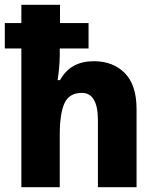

<svg xmlns="http://www.w3.org/2000/svg" viewBox="-20 -780 651 800"><path d="M230 -760V-684H349V-578H229V-549Q229 -528 226.5 -499.5Q224 -471 220 -446H230Q253 -487 288 -506Q323 -525 371 -525Q451 -525 500 -475.5Q549 -426 549 -325V0H388V-278Q388 -393 321 -393Q269 -393 249 -350.5Q229 -308 229 -218V0H69V-578H0V-684H69V-760Z"/></svg>

Font: Noto Sans Hebrew SemiCondensed ExtraBold
Style: Regular
Weight: 800
Width: 4
Designer: Monotype Design Team
Foundry: Monotype Imaging Inc.
Version: Version 2.004; ttfautohint (v1.8.4.7-5d5b)